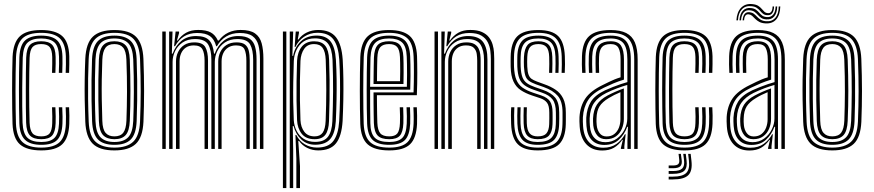

<svg xmlns="http://www.w3.org/2000/svg" viewBox="-20 -761 4466 981"><path d="M191 7.5Q117.2 7.5 82.2 -23Q47.2 -53.5 44 -127.8Q43 -160.2 42.4 -204.4Q41.8 -248.5 41.8 -296.8Q41.8 -345 42.4 -390.4Q43 -435.8 44.2 -470.5Q47.8 -544.2 81.8 -575.9Q115.8 -607.5 190 -607.5Q263.2 -607.5 297.5 -577.1Q331.8 -546.8 334 -473.8Q334.2 -456 334.1 -432.9Q334 -409.8 333 -388.8H315.5Q316.5 -408.5 316.8 -431.1Q317 -453.8 316.5 -473Q314.5 -537.5 285.2 -565.4Q256 -593.2 190 -593.2Q123.8 -593.2 94.2 -564.4Q64.8 -535.5 61.8 -469.5Q60.5 -433.8 59.9 -388.8Q59.2 -343.8 59.2 -296.1Q59.2 -248.5 59.9 -205.1Q60.5 -161.8 61.5 -129.2Q64 -64 94.5 -35.4Q125 -6.8 191 -6.8Q256 -6.8 284.9 -34.9Q313.8 -63 316.5 -128.5Q317.2 -147 317.1 -166.2Q317 -185.5 315.5 -212.8H333Q334.2 -190.2 334.5 -170.6Q334.8 -151 334 -128Q331 -55.5 298.1 -24Q265.2 7.5 191 7.5ZM191 -21Q133.8 -21 107.4 -47.1Q81 -73.2 79 -130Q78 -164 77.4 -208.6Q76.8 -253.2 76.8 -301Q76.8 -348.8 77.4 -392.6Q78 -436.5 79 -468.5Q81.8 -530.2 108.4 -554.6Q135 -579 190 -579Q246 -579 271.8 -554.9Q297.5 -530.8 299 -472.5Q299.5 -455.5 299.2 -433.9Q299 -412.2 298 -388.8H280.5Q281.8 -413.2 281.9 -434.9Q282 -456.5 281.5 -472Q280.2 -524.2 258.1 -544.4Q236 -564.5 190 -564.5Q144.5 -564.5 121.6 -543.9Q98.8 -523.2 96.2 -467.2Q95.5 -442.8 94.8 -401.9Q94 -361 93.6 -313.1Q93.2 -265.2 93.6 -218.2Q94 -171.2 95.2 -133.8Q97.8 -78.5 120.4 -57Q143 -35.5 191 -35.5Q236.8 -35.5 258 -56.1Q279.2 -76.8 281.5 -129.2Q282.2 -146.5 282.1 -165.4Q282 -184.2 280.5 -212.8H298Q299.5 -182.8 299.6 -164.8Q299.8 -146.8 299 -129Q296.5 -70.5 272 -45.8Q247.5 -21 191 -21ZM191 -49.8Q151.5 -49.8 133.4 -68.2Q115.2 -86.8 113.5 -134.2Q112.5 -167 112.1 -209.9Q111.8 -252.8 111.8 -299.1Q111.8 -345.5 112.2 -389Q112.8 -432.5 113.8 -466.2Q115.8 -514.8 134.1 -532.5Q152.5 -550.2 190 -550.2Q229 -550.2 246.1 -532.4Q263.2 -514.5 264.2 -470.5Q264.5 -455.5 264.4 -435.4Q264.2 -415.2 263 -388.8H245.8Q246.8 -414.8 246.9 -435.1Q247 -455.5 246.8 -470Q246 -505.8 233.6 -520.8Q221.2 -535.8 190 -535.8Q159.5 -535.8 146.1 -520.5Q132.8 -505.2 131.2 -465.5Q130.2 -434.8 129.6 -393.1Q129 -351.5 129 -305.6Q129 -259.8 129.5 -215.2Q130 -170.8 131.2 -134.2Q132.8 -95.8 146 -80Q159.2 -64.2 191 -64.2Q221.8 -64.2 233.8 -79.6Q245.8 -95 246.8 -131.5Q247.2 -149.2 247.2 -166.2Q247.2 -183.2 245.8 -212.8H263Q264.5 -185.5 264.6 -165.9Q264.8 -146.2 264.2 -131.2Q262.5 -86.5 246 -68.1Q229.5 -49.8 191 -49.8Z M564.5 7.5Q488.2 7.5 453.6 -27Q419 -61.5 415.8 -139.5Q413.5 -197.8 412.8 -250.8Q412 -303.8 412.8 -355.5Q413.5 -407.2 415.8 -461.2Q419.5 -540.8 454.9 -574.1Q490.2 -607.5 564.5 -607.5Q641.2 -607.5 675.4 -572.8Q709.5 -538 712.8 -460.2Q716.2 -372.8 716.2 -296Q716.2 -219.2 713 -139Q709.2 -59 673.8 -25.8Q638.2 7.5 564.5 7.5ZM564.5 -6.8Q629 -6.8 660.6 -36.8Q692.2 -66.8 695.5 -139.5Q698.8 -219.5 698.9 -294.6Q699 -369.8 695.5 -459.5Q692.5 -529 663 -561.1Q633.5 -593.2 564.5 -593.2Q497.8 -593.2 466.9 -562.1Q436 -531 433 -458.5Q431 -410.8 430.2 -360.4Q429.5 -310 430.1 -255.2Q430.8 -200.5 433.2 -139.2Q436.2 -65 469 -35.9Q501.8 -6.8 564.5 -6.8ZM564.5 -21Q507.5 -21 480.4 -48.6Q453.2 -76.2 450.5 -142.2Q448.5 -192.5 447.8 -245.5Q447 -298.5 447.6 -352.1Q448.2 -405.8 450.2 -457.8Q453.2 -523.2 480.1 -551.1Q507 -579 564.5 -579Q619.2 -579 647.2 -552.5Q675.2 -526 678 -460.2Q680.2 -403.5 680.9 -350.6Q681.5 -297.8 680.9 -246.2Q680.2 -194.8 678.2 -142.5Q675.5 -76.2 648.4 -48.6Q621.2 -21 564.5 -21ZM564.5 -35.5Q612.2 -35.5 635.2 -59.9Q658.2 -84.2 660.8 -143Q663.5 -210.2 663.9 -289.9Q664.2 -369.5 660.8 -457Q658.2 -516.8 634.9 -540.6Q611.5 -564.5 564.5 -564.5Q516.5 -564.5 493.5 -540.2Q470.5 -516 467.8 -457.2Q466 -412.2 465.2 -361.8Q464.5 -311.2 465 -256.4Q465.5 -201.5 467.8 -142.5Q470.2 -82.5 494.1 -59Q518 -35.5 564.5 -35.5ZM564.5 -49.8Q526.8 -49.8 507 -70.2Q487.2 -90.8 485.2 -143.2Q483.2 -197.5 482.6 -249.1Q482 -300.8 482.6 -352.1Q483.2 -403.5 485.2 -456.2Q487.5 -507 506.1 -528.6Q524.8 -550.2 564.5 -550.2Q602 -550.2 621.6 -529.9Q641.2 -509.5 643.2 -456.8Q646.2 -376.2 646.4 -297.2Q646.5 -218.2 643.2 -143.8Q641.2 -92.5 622.4 -71.1Q603.5 -49.8 564.5 -49.8ZM564.5 -64.2Q595.8 -64.2 610 -83.2Q624.2 -102.2 626 -144.8Q628.5 -214.8 628.9 -291.1Q629.2 -367.5 625.8 -456Q624.2 -499.5 609.2 -517.6Q594.2 -535.8 564.5 -535.8Q533 -535.8 518.8 -516.8Q504.5 -497.8 502.8 -455.5Q500.8 -404 500 -354.5Q499.2 -305 500 -253.5Q500.8 -202 502.8 -143.8Q504.2 -99.5 519.8 -81.9Q535.2 -64.2 564.5 -64.2Z M1308.2 0V-458Q1308.2 -500 1300.4 -530.1Q1292.5 -560.2 1270.2 -576.4Q1248 -592.5 1204.5 -592.5Q1165 -592.5 1135.6 -574.5Q1106.2 -556.5 1088.5 -525H1084.5Q1075 -561 1052.4 -576.8Q1029.8 -592.5 987.2 -592.5Q948 -592.5 920.4 -575.1Q892.8 -557.8 874.2 -525H869.5L877.2 -600H894.8L895 -592.5L884 -553.8H887.8Q905.8 -579.8 931.2 -593.9Q956.8 -608 992.5 -608Q1033.2 -608 1056.6 -595.4Q1080 -582.8 1093.2 -553.8H1098Q1117.8 -580.8 1146.5 -594.4Q1175.2 -608 1209.5 -608Q1257.8 -608 1282.9 -590.4Q1308 -572.8 1316.9 -539.9Q1325.8 -507 1325.8 -461V0ZM809.2 0V-600H826.8V0ZM879.2 0V-446.5Q879.2 -473 889.9 -495.2Q900.5 -517.5 921.2 -531Q942 -544.5 972.8 -544.5Q1015.5 -544.5 1029.1 -520Q1042.8 -495.5 1042.8 -451.8V0H1025.2V-450.8Q1025.2 -488.5 1014.5 -508.8Q1003.8 -529 970.2 -529Q946.2 -529 930.1 -518.2Q914 -507.5 905.8 -489.2Q897.5 -471 897.5 -447.8V0ZM844.2 0V-600H861.5L858 -486.8H862.2Q877.5 -528.5 907.6 -552.8Q937.8 -577 982.5 -576.8Q1028 -576.8 1048.4 -555.6Q1068.8 -534.5 1073.5 -486.8H1077Q1092.2 -528.2 1123.1 -552.8Q1154 -577.2 1198.5 -576.8Q1236 -576.8 1255.9 -562.9Q1275.8 -549 1283.2 -522.5Q1290.8 -496 1290.8 -457V0H1273.5V-455Q1273.5 -506.2 1258 -533.9Q1242.5 -561.5 1192.8 -561.5Q1154.8 -561.5 1129 -544Q1103.2 -526.5 1090.4 -499.8Q1077.5 -473 1077.5 -445V0H1060V-455Q1060 -506.2 1043.4 -533.9Q1026.8 -561.5 976.5 -561.5Q938.8 -561.5 913.1 -544Q887.5 -526.5 874.6 -499.8Q861.8 -473 861.8 -445V0ZM1095 0V-446.2Q1095 -473 1105.6 -495.2Q1116.2 -517.5 1137.1 -531Q1158 -544.5 1188.8 -544.5Q1217.5 -544.5 1231.9 -533.4Q1246.2 -522.2 1251.1 -501.5Q1256 -480.8 1256 -451.8V0H1238.8V-450.8Q1238.8 -487.2 1229.6 -508.1Q1220.5 -529 1186.2 -529Q1162.2 -529 1145.8 -518.2Q1129.2 -507.5 1120.8 -489.2Q1112.2 -471 1112.2 -447.8V0Z M1494.2 200V49.2L1489.5 -71.5H1494Q1508.8 -40.8 1537.1 -23.9Q1565.5 -7 1599.5 -7Q1658.2 -7 1683.6 -41.2Q1709 -75.5 1713 -141.8Q1716 -198.5 1717 -250.4Q1718 -302.2 1717.2 -352.8Q1716.5 -403.2 1713.5 -456Q1709 -525 1683.8 -559.2Q1658.5 -593.5 1602 -593.5Q1563.2 -593.5 1533.5 -573.1Q1503.8 -552.8 1489.5 -521.2H1485.5L1491 -600H1507.5V-592.8L1501.2 -559H1504.8Q1520.8 -582 1547.4 -594.9Q1574 -607.8 1605.8 -607.8Q1667.5 -607.8 1696.6 -570.9Q1725.8 -534 1731 -456Q1733.8 -406.2 1734.5 -355.2Q1735.2 -304.2 1734.2 -251.4Q1733.2 -198.5 1730.5 -142.8Q1725.8 -65.5 1697 -29Q1668.2 7.5 1605.8 7.5Q1576 7.5 1550 -5.1Q1524 -17.8 1508.2 -40.8H1504L1512.8 87.8V200ZM1425.5 200V-600H1443V200ZM1460.5 200V-600H1478L1473.8 -475.8L1477.8 -475.5Q1486.2 -521.2 1517.6 -550.2Q1549 -579.2 1597.5 -579.2Q1645.5 -579.2 1668.9 -549.6Q1692.2 -520 1696.2 -456Q1699.2 -404.5 1699.9 -354.1Q1700.5 -303.8 1699.5 -251.6Q1698.5 -199.5 1695.8 -142Q1692.2 -81 1668.4 -51.8Q1644.5 -22.5 1593 -21.5Q1549 -20.8 1520 -47.9Q1491 -75 1480 -117H1475.8L1478 5.8V200ZM1590 -36Q1636.5 -36 1656.2 -63Q1676 -90 1678.2 -141.5Q1681.2 -217 1681.8 -293.9Q1682.2 -370.8 1679 -454.8Q1676.5 -512.5 1655.4 -538.8Q1634.2 -565 1589.2 -565Q1554.5 -565 1531.1 -548.9Q1507.8 -532.8 1495.2 -506.5Q1482.8 -480.2 1481.2 -450.2Q1479.2 -393.5 1478.4 -340.6Q1477.5 -287.8 1478.2 -239.4Q1479 -191 1481 -147.2Q1482.8 -118 1495.5 -92.6Q1508.2 -67.2 1532 -51.6Q1555.8 -36 1590 -36ZM1587.5 -49.8Q1543.2 -49.8 1521.5 -77.6Q1499.8 -105.5 1497.8 -147Q1495.8 -195 1495.1 -245Q1494.5 -295 1495.2 -346.4Q1496 -397.8 1497.8 -450.2Q1500 -495.2 1522 -522.6Q1544 -550 1585 -550Q1623.8 -550 1641.8 -527.2Q1659.8 -504.5 1661.5 -455.8Q1663.5 -403 1664 -352.4Q1664.5 -301.8 1663.8 -250Q1663 -198.2 1661 -142.5Q1659.5 -95 1642.4 -72.4Q1625.2 -49.8 1587.5 -49.8ZM1587.5 -64.2Q1615.5 -64.2 1628.8 -83.2Q1642 -102.2 1643.8 -143Q1647 -225.8 1647.1 -299.5Q1647.2 -373.2 1644.2 -455.8Q1642.5 -496 1628.9 -515.9Q1615.2 -535.8 1584.8 -535.8Q1551 -535.8 1534.1 -511.2Q1517.2 -486.8 1515.2 -450Q1513.2 -402.2 1512.5 -351.4Q1511.8 -300.5 1512.5 -248.8Q1513.2 -197 1515.2 -146.8Q1517 -111.2 1534.8 -87.8Q1552.5 -64.2 1587.5 -64.2Z M1968.8 7.5Q1894 7.5 1859 -23.1Q1824 -53.8 1820.8 -127.8Q1819.8 -160.2 1819.1 -204.4Q1818.5 -248.5 1818.5 -296.8Q1818.5 -345 1819.1 -390.4Q1819.8 -435.8 1821 -470.5Q1824.5 -544 1858.9 -575.8Q1893.2 -607.5 1967.8 -607.5Q2039.5 -607.5 2073.5 -577.2Q2107.5 -547 2110.8 -473.2Q2111.2 -458.2 2111.6 -436.8Q2112 -415.2 2112.1 -389.2Q2112.2 -363.2 2111.6 -334.1Q2111 -305 2109.8 -274.5H1905.8Q1906 -248.8 1906.2 -223.9Q1906.5 -199 1906.9 -176.4Q1907.2 -153.8 1908 -134Q1909.5 -96 1922.8 -80.1Q1936 -64.2 1968.8 -64.2Q1998 -64.2 2009.9 -78.9Q2021.8 -93.5 2023.5 -132Q2024.2 -146 2024 -166.9Q2023.8 -187.8 2022.5 -212.8H2040Q2041 -187 2041.2 -166.5Q2041.5 -146 2041 -131.2Q2039 -85.5 2022.9 -67.6Q2006.8 -49.8 1968.8 -49.8Q1927.2 -49.8 1909.6 -68.4Q1892 -87 1890.2 -132.2Q1889.8 -151.8 1889.2 -178.4Q1888.8 -205 1888.6 -234Q1888.5 -263 1888.5 -288.8H2093Q2094 -316.2 2094.4 -342.9Q2094.8 -369.5 2094.8 -393.6Q2094.8 -417.8 2094.4 -437.9Q2094 -458 2093.2 -472.8Q2090.2 -540.2 2059.8 -566.8Q2029.2 -593.2 1967.8 -593.2Q1901 -593.2 1871.2 -564.1Q1841.5 -535 1838.5 -469.5Q1837.2 -434 1836.6 -388.9Q1836 -343.8 1836 -296.2Q1836 -248.8 1836.6 -205.1Q1837.2 -161.5 1838.2 -129.2Q1841 -62.5 1871.4 -34.6Q1901.8 -6.8 1968.8 -6.8Q2033.5 -6.8 2061.9 -34.5Q2090.2 -62.2 2093.2 -128.8Q2093.8 -139.8 2093.8 -153.5Q2093.8 -167.2 2093.4 -182.5Q2093 -197.8 2092.2 -212.8H2109.8Q2110.8 -192.2 2111.1 -169.4Q2111.5 -146.5 2110.8 -128Q2107.5 -54.8 2074.9 -23.6Q2042.2 7.5 1968.8 7.5ZM1968.8 -21Q1910.8 -21 1884.5 -45.6Q1858.2 -70.2 1855.8 -130Q1854.5 -164 1854 -208.6Q1853.5 -253.2 1853.5 -300.9Q1853.5 -348.5 1854.1 -392.4Q1854.8 -436.2 1855.8 -468.2Q1858.5 -529 1885 -554Q1911.5 -579 1967.8 -579Q2021 -579 2047.1 -555.6Q2073.2 -532.2 2075.8 -472.2Q2076.5 -456.2 2077 -430.5Q2077.5 -404.8 2077.4 -372.2Q2077.2 -339.8 2076 -303H1871Q1871 -253 1871.2 -214.1Q1871.5 -175.2 1872.2 -131.2Q1873 -79.5 1894.6 -57.5Q1916.2 -35.5 1968.8 -35.5Q2014.2 -35.5 2035 -55.9Q2055.8 -76.2 2058.2 -129.8Q2059 -146 2058.8 -167.2Q2058.5 -188.5 2057.2 -212.8H2074.8Q2075.8 -190 2076.1 -168.4Q2076.5 -146.8 2075.8 -129.2Q2073 -69.8 2048.9 -45.4Q2024.8 -21 1968.8 -21ZM1871 -317.5H2058.8Q2059.8 -349.5 2059.8 -379.1Q2059.8 -408.8 2059.4 -432.8Q2059 -456.8 2058.2 -471.8Q2056 -524.8 2033.9 -544.6Q2011.8 -564.5 1967.8 -564.5Q1920.5 -564.5 1898 -542.9Q1875.5 -521.2 1873 -467.2Q1872.2 -443.8 1871.8 -402.1Q1871.2 -360.5 1871 -317.5ZM1888.5 -331.8Q1888.8 -351.8 1888.9 -374.6Q1889 -397.5 1889.5 -421Q1890 -444.5 1890.5 -466.2Q1892.5 -512.8 1910.4 -531.5Q1928.2 -550.2 1967.8 -550.2Q2005.8 -550.2 2022.4 -532.1Q2039 -514 2041 -470.2Q2041.5 -458.5 2041.9 -437.8Q2042.2 -417 2042.2 -389.8Q2042.2 -362.5 2041.5 -331.8ZM1906.2 -346.2H2024Q2024.8 -372.8 2024.8 -397.2Q2024.8 -421.8 2024.4 -440.8Q2024 -459.8 2023.5 -469.8Q2021.8 -506.8 2009 -521.2Q1996.2 -535.8 1967.8 -535.8Q1936.8 -535.8 1923.1 -520.2Q1909.5 -504.8 1908 -465.5Q1907.5 -448.2 1907.1 -429.4Q1906.8 -410.5 1906.5 -389.9Q1906.2 -369.2 1906.2 -346.2Z M2488 0V-458Q2488 -477.5 2485.4 -500.6Q2482.8 -523.8 2472.4 -544.6Q2462 -565.5 2439.6 -579Q2417.2 -592.5 2377.8 -592.5Q2338.8 -592.5 2311.2 -575.1Q2283.8 -557.8 2265.2 -525H2260.5L2267.8 -600H2285.2L2285.5 -593L2275.5 -553.8H2278.8Q2296.8 -579.8 2322 -593.9Q2347.2 -608 2382.8 -608Q2419.2 -608 2442.5 -597.4Q2465.8 -586.8 2478.6 -569.8Q2491.5 -552.8 2497.1 -532.9Q2502.8 -513 2504 -494.1Q2505.2 -475.2 2505.2 -461V0ZM2200.2 0V-600H2217.8V0ZM2270.2 0V-446.5Q2270.2 -473 2280.6 -495.2Q2291 -517.5 2311.8 -531Q2332.5 -544.5 2363.2 -544.5Q2389 -544.5 2403.8 -535.8Q2418.5 -527 2425.4 -512.9Q2432.2 -498.8 2434 -482.6Q2435.8 -466.5 2435.8 -451.8V0H2418.2V-450.8Q2418.2 -467.5 2415.8 -485.6Q2413.2 -503.8 2401.1 -516.4Q2389 -529 2360.8 -529Q2336.8 -529 2320.6 -518.2Q2304.5 -507.5 2296.5 -489.2Q2288.5 -471 2288.5 -447.8V0ZM2235.2 0V-600H2252.5L2249 -486.8H2253.2Q2268.5 -528.5 2298.5 -552.9Q2328.5 -577.2 2373 -576.8Q2426.5 -576.5 2448.5 -546Q2470.5 -515.5 2470.5 -457V0H2453V-455Q2453 -504 2435.2 -532.8Q2417.5 -561.5 2367 -561.5Q2329.2 -561.5 2303.8 -544Q2278.2 -526.5 2265.5 -499.8Q2252.8 -473 2252.8 -445V0Z M2727.2 7.5Q2657.5 7.5 2625.9 -23.9Q2594.2 -55.2 2591.5 -128Q2590.8 -148.5 2590.6 -170.9Q2590.5 -193.2 2592 -212.8H2608Q2606.8 -194.2 2606.8 -171.1Q2606.8 -148 2607.5 -128.8Q2609.8 -63.5 2637.6 -35.1Q2665.5 -6.8 2727.2 -6.8Q2794.8 -6.8 2823.5 -35Q2852.2 -63.2 2853.8 -126Q2854.2 -136.8 2854.2 -146.2Q2854.2 -155.8 2854.2 -165.2Q2854.2 -174.8 2854.2 -185.8Q2854.2 -243 2829.9 -271.1Q2805.5 -299.2 2758 -316.2L2718.2 -330.2Q2695 -338.8 2682.2 -348.4Q2669.5 -358 2664.1 -374.8Q2658.8 -391.5 2657 -420.5Q2656.5 -432.2 2656.5 -444.1Q2656.5 -456 2657 -469.8Q2659.5 -512.8 2675.8 -531.5Q2692 -550.2 2730.8 -550.2Q2766 -550.2 2783.2 -532.6Q2800.5 -515 2802 -470.5Q2802.5 -457.5 2802.5 -435.8Q2802.5 -414 2801.5 -388.8H2785.5Q2786.5 -413 2786.5 -433.5Q2786.5 -454 2786 -469.8Q2785 -505.8 2771.9 -520.8Q2758.8 -535.8 2730.8 -535.8Q2701 -535.8 2688.2 -520.5Q2675.5 -505.2 2674 -469.8Q2673.5 -456.2 2673.4 -445.6Q2673.2 -435 2674 -420.5Q2675.2 -393.8 2680.5 -379.5Q2685.8 -365.2 2696.1 -358Q2706.5 -350.8 2723.2 -344.5L2762.2 -330.2Q2794.8 -318.8 2819.1 -302.2Q2843.5 -285.8 2857.2 -258.4Q2871 -231 2871 -185.8Q2871 -174.8 2871.1 -165.1Q2871.2 -155.5 2871.1 -146.1Q2871 -136.8 2870.8 -125.8Q2869 -56.5 2837 -24.5Q2805 7.5 2727.2 7.5ZM2727.2 -21Q2672.5 -21 2649 -46.9Q2625.5 -72.8 2623.5 -129.5Q2623 -148.5 2622.9 -169.1Q2622.8 -189.8 2624 -212.8H2640Q2638.8 -189.5 2639 -167.8Q2639.2 -146 2639.5 -130Q2641.2 -79.5 2661.6 -57.5Q2682 -35.5 2727.2 -35.5Q2777.8 -35.5 2798.1 -57.8Q2818.5 -80 2819.8 -126.2Q2820.5 -142.5 2820.4 -155.9Q2820.2 -169.2 2820.2 -185.8Q2820.2 -231 2803.1 -253.1Q2786 -275.2 2749.5 -287.5L2708.5 -301.8Q2678 -312.2 2659.9 -325.5Q2641.8 -338.8 2633.2 -361Q2624.8 -383.2 2623.2 -420.5Q2622.8 -435.8 2622.9 -446.4Q2623 -457 2623.2 -469.8Q2624 -527.2 2648.4 -553.1Q2672.8 -579 2730.8 -579Q2784.2 -579 2808.1 -554.2Q2832 -529.5 2834 -472.2Q2834.5 -455.2 2834.6 -435Q2834.8 -414.8 2833.5 -388.8H2817.5Q2818.8 -415.5 2818.6 -435.5Q2818.5 -455.5 2818 -472.2Q2816.2 -523 2795.1 -543.8Q2774 -564.5 2730.8 -564.5Q2682.2 -564.5 2661.5 -542.2Q2640.8 -520 2640.2 -469.8Q2640 -456.2 2639.8 -445.9Q2639.5 -435.5 2640.2 -420.5Q2641.8 -385.8 2649.4 -366.2Q2657 -346.8 2672.5 -335.8Q2688 -324.8 2713.2 -316L2753.8 -301.8Q2796.5 -287 2816.9 -261.9Q2837.2 -236.8 2837.2 -185.8Q2837.2 -169.2 2837.4 -155.6Q2837.5 -142 2836.8 -126Q2835.2 -71.5 2810.9 -46.2Q2786.5 -21 2727.2 -21ZM2727.2 -49.8Q2691.2 -49.8 2674.1 -68.2Q2657 -86.8 2655.5 -131Q2655.2 -148 2655 -169.4Q2654.8 -190.8 2656 -212.8H2672Q2671 -194 2671 -172.5Q2671 -151 2671.5 -132Q2672.8 -95.8 2685.8 -80Q2698.8 -64.2 2727.2 -64.2Q2759.2 -64.2 2772 -79.6Q2784.8 -95 2786 -126.5Q2786.8 -142.5 2786.6 -155.9Q2786.5 -169.2 2786.5 -185.8Q2786.5 -221 2774.9 -236.2Q2763.2 -251.5 2741 -259L2698.2 -273.2Q2664.8 -284.5 2640.6 -300.5Q2616.5 -316.5 2603.4 -344.8Q2590.2 -373 2589.2 -420.2Q2588.8 -436.5 2589 -448.5Q2589.2 -460.5 2589.2 -470Q2590.2 -543 2622.6 -575.2Q2655 -607.5 2730.8 -607.5Q2800.5 -607.5 2831.9 -576.6Q2863.2 -545.8 2866 -473.8Q2866.8 -455.8 2866.8 -432.9Q2866.8 -410 2865.5 -388.8H2849.5Q2850.5 -408.2 2850.6 -431.2Q2850.8 -454.2 2850 -472.8Q2847.8 -537.2 2820 -565.2Q2792.2 -593.2 2730.8 -593.2Q2664 -593.2 2635.5 -564.1Q2607 -535 2606.2 -470Q2606 -456.5 2605.9 -445.9Q2605.8 -435.2 2606.2 -420.2Q2608 -378.5 2618.2 -353.5Q2628.5 -328.5 2649.4 -313.6Q2670.2 -298.8 2703.2 -287.5L2745.2 -273.5Q2778.5 -262 2790.9 -242.1Q2803.2 -222.2 2803.2 -185.8Q2803.2 -176.2 2803.4 -166.9Q2803.5 -157.5 2803.4 -147.6Q2803.2 -137.8 2803 -126.2Q2801.8 -86.8 2784.8 -68.2Q2767.8 -49.8 2727.2 -49.8Z M3220.5 0V-457Q3220.5 -530 3192.5 -561.6Q3164.5 -593.2 3100 -593.2Q3033.2 -593.2 3003.4 -565.4Q2973.5 -537.5 2971 -473Q2970.2 -454 2970.5 -432Q2970.8 -410 2971.8 -388.8H2954.5Q2953.2 -411 2953 -431.8Q2952.8 -452.5 2953.5 -473.8Q2956 -545.5 2990.2 -576.5Q3024.5 -607.5 3100 -607.5Q3149.2 -607.5 3179.6 -592.2Q3210 -577 3224 -544Q3238 -511 3238 -457V0ZM3072.8 -34.5Q3107 -34.5 3132.1 -52.9Q3157.2 -71.2 3171.1 -99.2Q3185 -127.2 3185 -155.2V-327Q3161.5 -320.5 3133 -309.8Q3104.5 -299 3078.2 -286.2Q3036.5 -265.2 3015.8 -235.6Q2995 -206 2992.8 -157Q2992.2 -146.8 2992.9 -137.4Q2993.5 -128 2994 -118.5Q2996.8 -77.2 3017.5 -55.9Q3038.2 -34.5 3072.8 -34.5ZM3076.8 -49.8Q3047.2 -49.8 3031.1 -69.6Q3015 -89.5 3011.2 -119.8Q3010.5 -130 3010.1 -139.4Q3009.8 -148.8 3010 -155.8Q3012.2 -199.5 3029.8 -226.4Q3047.2 -253.2 3084.2 -273Q3102 -282.5 3124.1 -292.2Q3146.2 -302 3167.5 -309.2V-153.5Q3167.5 -127.2 3157.6 -103.4Q3147.8 -79.5 3127.6 -64.6Q3107.5 -49.8 3076.8 -49.8ZM3079.2 -63.8Q3103.2 -63.8 3119 -76.4Q3134.8 -89 3142.4 -109.1Q3150 -129.2 3150 -152.2V-290Q3133.2 -283 3118.4 -275.6Q3103.5 -268.2 3090 -259.8Q3057.8 -240.5 3043.2 -217.5Q3028.8 -194.5 3027.8 -155.8Q3027.5 -147.8 3027.6 -139.1Q3027.8 -130.5 3028.8 -121.5Q3031 -97.8 3043.5 -80.8Q3056 -63.8 3079.2 -63.8ZM3057 8Q3005.8 8 2975.9 -23.9Q2946 -55.8 2941.8 -114.2Q2940.8 -127.8 2940.5 -141.1Q2940.2 -154.5 2940.8 -163.2Q2944.2 -218.5 2970.6 -257.5Q2997 -296.5 3059.8 -326.8Q3077.5 -335.5 3091.5 -342.4Q3105.5 -349.2 3119.5 -355Q3133.5 -360.8 3150.8 -366V-457.2Q3150.8 -496 3140.2 -515.9Q3129.8 -535.8 3100 -535.8Q3068.5 -535.8 3055.2 -520Q3042 -504.2 3040.8 -470Q3040.2 -456.8 3040.2 -435.9Q3040.2 -415 3041.2 -388.8H3023.8Q3022.8 -417 3022.9 -436.4Q3023 -455.8 3023.2 -471.5Q3024.8 -514.5 3043.2 -532.4Q3061.8 -550.2 3100 -550.2Q3138.8 -550.2 3153.4 -527.1Q3168 -504 3168 -457.2V-354.2Q3138.8 -345.2 3114.1 -334.9Q3089.5 -324.5 3065.8 -313Q3008 -285.8 2984.8 -249.4Q2961.5 -213 2958.2 -161.8Q2957.8 -151 2958 -139.6Q2958.2 -128.2 2959.2 -115.8Q2963 -62.5 2989.8 -34.4Q3016.5 -6.2 3062.2 -6.2Q3102.8 -6.2 3130 -25.8Q3157.2 -45.2 3173 -75H3176.8L3170 -14.5V0H3152.5L3152.2 -4.2L3162.2 -46.2H3159Q3140.8 -20 3116.6 -6Q3092.5 8 3057 8ZM3185.8 0V-42L3188.5 -113.2H3184.8Q3170.2 -73 3141.2 -46.6Q3112.2 -20.2 3067 -20.5Q3027.8 -20.5 3003.9 -45Q2980 -69.5 2976.5 -117Q2975.8 -129 2975.4 -139.8Q2975 -150.5 2975.5 -160.2Q2978.5 -207.8 2999.2 -241.5Q3020 -275.2 3072 -299.8Q3091.5 -308.8 3111.9 -316.6Q3132.2 -324.5 3151.2 -331Q3170.2 -337.5 3185.5 -341.5V-457Q3185.5 -514.8 3165.8 -539.6Q3146 -564.5 3100 -564.5Q3051.5 -564.5 3029.5 -543Q3007.5 -521.5 3005.8 -472Q3005.2 -453 3005.4 -431.4Q3005.5 -409.8 3006.5 -388.8H2989.2Q2988 -410.8 2987.9 -432.5Q2987.8 -454.2 2988.5 -472.5Q2990.5 -529.5 3016.4 -554.2Q3042.2 -579 3100 -579Q3155.2 -579 3179.1 -550.6Q3203 -522.2 3203 -457V0Z M3477.5 7.5Q3403.8 7.5 3368.8 -23Q3333.8 -53.5 3330.5 -127.8Q3329.5 -160.2 3328.9 -204.4Q3328.2 -248.5 3328.2 -296.8Q3328.2 -345 3328.9 -390.4Q3329.5 -435.8 3330.8 -470.5Q3334.2 -544.2 3368.2 -575.9Q3402.2 -607.5 3476.5 -607.5Q3549.8 -607.5 3584 -577.1Q3618.2 -546.8 3620.5 -473.8Q3620.8 -456 3620.6 -432.9Q3620.5 -409.8 3619.5 -388.8H3602Q3603 -408.5 3603.2 -431.1Q3603.5 -453.8 3603 -473Q3601 -537.5 3571.8 -565.4Q3542.5 -593.2 3476.5 -593.2Q3410.2 -593.2 3380.8 -564.4Q3351.2 -535.5 3348.2 -469.5Q3347 -433.8 3346.4 -388.8Q3345.8 -343.8 3345.8 -296.1Q3345.8 -248.5 3346.4 -205.1Q3347 -161.8 3348 -129.2Q3350.5 -64 3381 -35.4Q3411.5 -6.8 3477.5 -6.8Q3542.5 -6.8 3571.4 -34.9Q3600.2 -63 3603 -128.5Q3603.8 -147 3603.6 -166.2Q3603.5 -185.5 3602 -212.8H3619.5Q3620.8 -190.2 3621 -170.6Q3621.2 -151 3620.5 -128Q3617.5 -55.5 3584.6 -24Q3551.8 7.5 3477.5 7.5ZM3477.5 -21Q3420.2 -21 3393.9 -47.1Q3367.5 -73.2 3365.5 -130Q3364.5 -164 3363.9 -208.6Q3363.2 -253.2 3363.2 -301Q3363.2 -348.8 3363.9 -392.6Q3364.5 -436.5 3365.5 -468.5Q3368.2 -530.2 3394.9 -554.6Q3421.5 -579 3476.5 -579Q3532.5 -579 3558.2 -554.9Q3584 -530.8 3585.5 -472.5Q3586 -455.5 3585.8 -433.9Q3585.5 -412.2 3584.5 -388.8H3567Q3568.2 -413.2 3568.4 -434.9Q3568.5 -456.5 3568 -472Q3566.8 -524.2 3544.6 -544.4Q3522.5 -564.5 3476.5 -564.5Q3431 -564.5 3408.1 -543.9Q3385.2 -523.2 3382.8 -467.2Q3382 -442.8 3381.2 -401.9Q3380.5 -361 3380.1 -313.1Q3379.8 -265.2 3380.1 -218.2Q3380.5 -171.2 3381.8 -133.8Q3384.2 -78.5 3406.9 -57Q3429.5 -35.5 3477.5 -35.5Q3523.2 -35.5 3544.5 -56.1Q3565.8 -76.8 3568 -129.2Q3568.8 -146.5 3568.6 -165.4Q3568.5 -184.2 3567 -212.8H3584.5Q3586 -182.8 3586.1 -164.8Q3586.2 -146.8 3585.5 -129Q3583 -70.5 3558.5 -45.8Q3534 -21 3477.5 -21ZM3477.5 -49.8Q3438 -49.8 3419.9 -68.2Q3401.8 -86.8 3400 -134.2Q3399 -167 3398.6 -209.9Q3398.2 -252.8 3398.2 -299.1Q3398.2 -345.5 3398.8 -389Q3399.2 -432.5 3400.2 -466.2Q3402.2 -514.8 3420.6 -532.5Q3439 -550.2 3476.5 -550.2Q3515.5 -550.2 3532.6 -532.4Q3549.8 -514.5 3550.8 -470.5Q3551 -455.5 3550.9 -435.4Q3550.8 -415.2 3549.5 -388.8H3532.2Q3533.2 -414.8 3533.4 -435.1Q3533.5 -455.5 3533.2 -470Q3532.5 -505.8 3520.1 -520.8Q3507.8 -535.8 3476.5 -535.8Q3446 -535.8 3432.6 -520.5Q3419.2 -505.2 3417.8 -465.5Q3416.8 -434.8 3416.1 -393.1Q3415.5 -351.5 3415.5 -305.6Q3415.5 -259.8 3416 -215.2Q3416.5 -170.8 3417.8 -134.2Q3419.2 -95.8 3432.5 -80Q3445.8 -64.2 3477.5 -64.2Q3508.2 -64.2 3520.2 -79.6Q3532.2 -95 3533.2 -131.5Q3533.8 -149.2 3533.8 -166.2Q3533.8 -183.2 3532.2 -212.8H3549.5Q3551 -185.5 3551.1 -165.9Q3551.2 -146.2 3550.8 -131.2Q3549 -86.5 3532.5 -68.1Q3516 -49.8 3477.5 -49.8ZM3496 25.2H3508.8L3512.8 60Q3519 111.5 3497.1 133.6Q3475.2 155.8 3418.8 155.8H3396.5V141.5H3418.8Q3467.5 141.5 3486.4 122.5Q3505.2 103.5 3500 60ZM3447 25.2H3458.8L3462.8 55Q3466.2 78.2 3456 88.4Q3445.8 98.5 3418.8 98.5H3396.5V84.5H3418.8Q3438 84.5 3445.2 77.6Q3452.5 70.8 3450.5 55ZM3471 25.2H3483.8L3487.8 57.5Q3492.8 94.8 3476.6 111Q3460.5 127.2 3418.8 127.2H3396.5V112.8H3418.8Q3452.8 112.8 3465.8 99.9Q3478.8 87 3475 57.5Z M3972.5 0V-457Q3972.5 -530 3944.5 -561.6Q3916.5 -593.2 3852 -593.2Q3785.2 -593.2 3755.4 -565.4Q3725.5 -537.5 3723 -473Q3722.2 -454 3722.5 -432Q3722.8 -410 3723.8 -388.8H3706.5Q3705.2 -411 3705 -431.8Q3704.8 -452.5 3705.5 -473.8Q3708 -545.5 3742.2 -576.5Q3776.5 -607.5 3852 -607.5Q3901.2 -607.5 3931.6 -592.2Q3962 -577 3976 -544Q3990 -511 3990 -457V0ZM3824.8 -34.5Q3859 -34.5 3884.1 -52.9Q3909.2 -71.2 3923.1 -99.2Q3937 -127.2 3937 -155.2V-327Q3913.5 -320.5 3885 -309.8Q3856.5 -299 3830.2 -286.2Q3788.5 -265.2 3767.8 -235.6Q3747 -206 3744.8 -157Q3744.2 -146.8 3744.9 -137.4Q3745.5 -128 3746 -118.5Q3748.8 -77.2 3769.5 -55.9Q3790.2 -34.5 3824.8 -34.5ZM3828.8 -49.8Q3799.2 -49.8 3783.1 -69.6Q3767 -89.5 3763.2 -119.8Q3762.5 -130 3762.1 -139.4Q3761.8 -148.8 3762 -155.8Q3764.2 -199.5 3781.8 -226.4Q3799.2 -253.2 3836.2 -273Q3854 -282.5 3876.1 -292.2Q3898.2 -302 3919.5 -309.2V-153.5Q3919.5 -127.2 3909.6 -103.4Q3899.8 -79.5 3879.6 -64.6Q3859.5 -49.8 3828.8 -49.8ZM3831.2 -63.8Q3855.2 -63.8 3871 -76.4Q3886.8 -89 3894.4 -109.1Q3902 -129.2 3902 -152.2V-290Q3885.2 -283 3870.4 -275.6Q3855.5 -268.2 3842 -259.8Q3809.8 -240.5 3795.2 -217.5Q3780.8 -194.5 3779.8 -155.8Q3779.5 -147.8 3779.6 -139.1Q3779.8 -130.5 3780.8 -121.5Q3783 -97.8 3795.5 -80.8Q3808 -63.8 3831.2 -63.8ZM3809 8Q3757.8 8 3727.9 -23.9Q3698 -55.8 3693.8 -114.2Q3692.8 -127.8 3692.5 -141.1Q3692.2 -154.5 3692.8 -163.2Q3696.2 -218.5 3722.6 -257.5Q3749 -296.5 3811.8 -326.8Q3829.5 -335.5 3843.5 -342.4Q3857.5 -349.2 3871.5 -355Q3885.5 -360.8 3902.8 -366V-457.2Q3902.8 -496 3892.2 -515.9Q3881.8 -535.8 3852 -535.8Q3820.5 -535.8 3807.2 -520Q3794 -504.2 3792.8 -470Q3792.2 -456.8 3792.2 -435.9Q3792.2 -415 3793.2 -388.8H3775.8Q3774.8 -417 3774.9 -436.4Q3775 -455.8 3775.2 -471.5Q3776.8 -514.5 3795.2 -532.4Q3813.8 -550.2 3852 -550.2Q3890.8 -550.2 3905.4 -527.1Q3920 -504 3920 -457.2V-354.2Q3890.8 -345.2 3866.1 -334.9Q3841.5 -324.5 3817.8 -313Q3760 -285.8 3736.8 -249.4Q3713.5 -213 3710.2 -161.8Q3709.8 -151 3710 -139.6Q3710.2 -128.2 3711.2 -115.8Q3715 -62.5 3741.8 -34.4Q3768.5 -6.2 3814.2 -6.2Q3854.8 -6.2 3882 -25.8Q3909.2 -45.2 3925 -75H3928.8L3922 -14.5V0H3904.5L3904.2 -4.2L3914.2 -46.2H3911Q3892.8 -20 3868.6 -6Q3844.5 8 3809 8ZM3937.8 0V-42L3940.5 -113.2H3936.8Q3922.2 -73 3893.2 -46.6Q3864.2 -20.2 3819 -20.5Q3779.8 -20.5 3755.9 -45Q3732 -69.5 3728.5 -117Q3727.8 -129 3727.4 -139.8Q3727 -150.5 3727.5 -160.2Q3730.5 -207.8 3751.2 -241.5Q3772 -275.2 3824 -299.8Q3843.5 -308.8 3863.9 -316.6Q3884.2 -324.5 3903.2 -331Q3922.2 -337.5 3937.5 -341.5V-457Q3937.5 -514.8 3917.8 -539.6Q3898 -564.5 3852 -564.5Q3803.5 -564.5 3781.5 -543Q3759.5 -521.5 3757.8 -472Q3757.2 -453 3757.4 -431.4Q3757.5 -409.8 3758.5 -388.8H3741.2Q3740 -410.8 3739.9 -432.5Q3739.8 -454.2 3740.5 -472.5Q3742.5 -529.5 3768.4 -554.2Q3794.2 -579 3852 -579Q3907.2 -579 3931.1 -550.6Q3955 -522.2 3955 -457V0ZM3742.5 -657Q3745.2 -700 3767.1 -721.9Q3789 -743.8 3824 -740Q3842.5 -738.2 3853.4 -731.5Q3864.2 -724.8 3871.2 -716.4Q3878.2 -708 3885.1 -701.5Q3892 -695 3902.2 -694Q3914 -692.2 3920.5 -700.9Q3927 -709.5 3927.5 -728H3935Q3934.8 -706 3926 -693.9Q3917.2 -681.8 3899.2 -683.5Q3886.2 -684.2 3878.4 -690.8Q3870.5 -697.2 3863.8 -705.4Q3857 -713.5 3847.2 -720.5Q3837.5 -727.5 3820.5 -729.2Q3790 -733.2 3771.2 -714Q3752.5 -694.8 3750.5 -657ZM3758.2 -657Q3760.5 -690.8 3776.1 -706.8Q3791.8 -722.8 3817 -719.8Q3833 -718.2 3842.4 -711.4Q3851.8 -704.5 3858.8 -696.2Q3865.8 -688 3874.2 -681.5Q3882.8 -675 3897 -673.8Q3918.5 -671.8 3930.4 -686.2Q3942.2 -700.8 3943 -728H3951Q3950.5 -694.8 3935.9 -677.2Q3921.2 -659.8 3895 -662Q3879.2 -663 3869.6 -669.5Q3860 -676 3852.6 -684.4Q3845.2 -692.8 3836.5 -699.6Q3827.8 -706.5 3813.5 -708.2Q3792 -711.5 3779.9 -697.5Q3767.8 -683.5 3766.2 -657ZM3774.2 -657Q3776 -679.2 3785 -690Q3794 -700.8 3810.8 -698.5Q3823.2 -697 3831.8 -690.5Q3840.2 -684 3848 -675.6Q3855.8 -667.2 3866.2 -660.6Q3876.8 -654 3893.8 -652.5Q3924 -649.8 3941.4 -670Q3958.8 -690.2 3958.8 -728H3966.8Q3965.8 -684.8 3946 -661.9Q3926.2 -639 3890.2 -641.5Q3871.2 -642.8 3859.2 -649.4Q3847.2 -656 3839.1 -664.2Q3831 -672.5 3823.9 -679.2Q3816.8 -686 3807.2 -687.5Q3795.8 -689.8 3789.1 -681.8Q3782.5 -673.8 3781.8 -657Z M4232.5 7.5Q4156.2 7.5 4121.6 -27Q4087 -61.5 4083.8 -139.5Q4081.5 -197.8 4080.8 -250.8Q4080 -303.8 4080.8 -355.5Q4081.5 -407.2 4083.8 -461.2Q4087.5 -540.8 4122.9 -574.1Q4158.2 -607.5 4232.5 -607.5Q4309.2 -607.5 4343.4 -572.8Q4377.5 -538 4380.8 -460.2Q4384.2 -372.8 4384.2 -296Q4384.2 -219.2 4381 -139Q4377.2 -59 4341.8 -25.8Q4306.2 7.5 4232.5 7.5ZM4232.5 -6.8Q4297 -6.8 4328.6 -36.8Q4360.2 -66.8 4363.5 -139.5Q4366.8 -219.5 4366.9 -294.6Q4367 -369.8 4363.5 -459.5Q4360.5 -529 4331 -561.1Q4301.5 -593.2 4232.5 -593.2Q4165.8 -593.2 4134.9 -562.1Q4104 -531 4101 -458.5Q4099 -410.8 4098.2 -360.4Q4097.5 -310 4098.1 -255.2Q4098.8 -200.5 4101.2 -139.2Q4104.2 -65 4137 -35.9Q4169.8 -6.8 4232.5 -6.8ZM4232.5 -21Q4175.5 -21 4148.4 -48.6Q4121.2 -76.2 4118.5 -142.2Q4116.5 -192.5 4115.8 -245.5Q4115 -298.5 4115.6 -352.1Q4116.2 -405.8 4118.2 -457.8Q4121.2 -523.2 4148.1 -551.1Q4175 -579 4232.5 -579Q4287.2 -579 4315.2 -552.5Q4343.2 -526 4346 -460.2Q4348.2 -403.5 4348.9 -350.6Q4349.5 -297.8 4348.9 -246.2Q4348.2 -194.8 4346.2 -142.5Q4343.5 -76.2 4316.4 -48.6Q4289.2 -21 4232.5 -21ZM4232.5 -35.5Q4280.2 -35.5 4303.2 -59.9Q4326.2 -84.2 4328.8 -143Q4331.5 -210.2 4331.9 -289.9Q4332.2 -369.5 4328.8 -457Q4326.2 -516.8 4302.9 -540.6Q4279.5 -564.5 4232.5 -564.5Q4184.5 -564.5 4161.5 -540.2Q4138.5 -516 4135.8 -457.2Q4134 -412.2 4133.2 -361.8Q4132.5 -311.2 4133 -256.4Q4133.5 -201.5 4135.8 -142.5Q4138.2 -82.5 4162.1 -59Q4186 -35.5 4232.5 -35.5ZM4232.5 -49.8Q4194.8 -49.8 4175 -70.2Q4155.2 -90.8 4153.2 -143.2Q4151.2 -197.5 4150.6 -249.1Q4150 -300.8 4150.6 -352.1Q4151.2 -403.5 4153.2 -456.2Q4155.5 -507 4174.1 -528.6Q4192.8 -550.2 4232.5 -550.2Q4270 -550.2 4289.6 -529.9Q4309.2 -509.5 4311.2 -456.8Q4314.2 -376.2 4314.4 -297.2Q4314.5 -218.2 4311.2 -143.8Q4309.2 -92.5 4290.4 -71.1Q4271.5 -49.8 4232.5 -49.8ZM4232.5 -64.2Q4263.8 -64.2 4278 -83.2Q4292.2 -102.2 4294 -144.8Q4296.5 -214.8 4296.9 -291.1Q4297.2 -367.5 4293.8 -456Q4292.2 -499.5 4277.2 -517.6Q4262.2 -535.8 4232.5 -535.8Q4201 -535.8 4186.8 -516.8Q4172.5 -497.8 4170.8 -455.5Q4168.8 -404 4168 -354.5Q4167.2 -305 4168 -253.5Q4168.8 -202 4170.8 -143.8Q4172.2 -99.5 4187.8 -81.9Q4203.2 -64.2 4232.5 -64.2Z"/></svg>

Font: Big Shoulders Inline Display Thin SemiBold
Style: Regular
Weight: 600
Version: Version 2.002